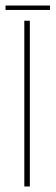

<svg xmlns="http://www.w3.org/2000/svg" viewBox="-28 -675 201 695"><path d="M60 0V-600H80V0ZM-8 -655H153V-639H-8Z"/></svg>

Font: Big Shoulders Thin
Style: Regular
Weight: 100
Designer: Patric King
Foundry: XO Type Co
Version: Version 2.002